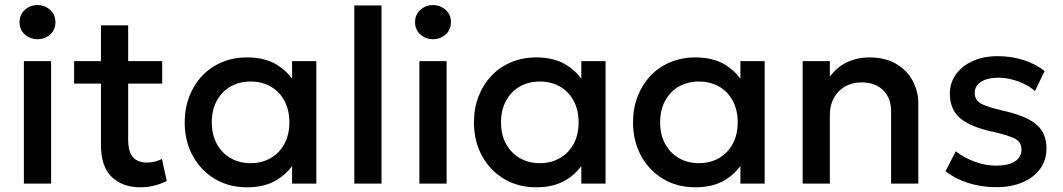

<svg xmlns="http://www.w3.org/2000/svg" viewBox="-20 -742 4297 776"><path d="M76.5 0V-495H186.5V0ZM131.5 -583.5Q102 -583.5 80.5 -602.5Q59 -621.5 59 -652.5Q59 -683 80.5 -702.2Q102 -721.5 131.5 -721.5Q161 -721.5 182.5 -702.2Q204 -683 204 -652.5Q204 -621.5 182.5 -602.5Q161 -583.5 131.5 -583.5Z M547.5 15Q475 15 431.5 -27Q388 -69 388 -155.5V-404H279.5V-495H388V-639.5H498V-495H635.5V-404H498V-179.5Q498 -127.5 517.8 -106.2Q537.5 -85 573.5 -85Q591 -85 606.5 -89Q622 -93 634.5 -99.5L654 -10.5Q632.5 0.5 604.8 7.8Q577 15 547.5 15Z M978.5 15Q904.5 15 847.8 -19.2Q791 -53.5 758.8 -112.8Q726.5 -172 726.5 -247.5Q726.5 -304 745 -352Q763.5 -400 797 -435.5Q830.5 -471 877 -490.5Q923.5 -510 978.5 -510Q1051.5 -510 1101 -479Q1137 -456.5 1160.5 -424V-495H1258.5V0H1160.5V-71Q1137 -38.5 1101 -16Q1051.5 15 978.5 15ZM993 -82.5Q1038 -82.5 1073.5 -102.8Q1109 -123 1129.2 -160Q1149.5 -197 1149.5 -247.5Q1149.5 -298 1129.2 -335.2Q1109 -372.5 1073.5 -392.5Q1038 -412.5 993 -412.5Q947.5 -412.5 912.2 -392.5Q877 -372.5 856.5 -335.2Q836 -298 836 -247.5Q836 -197 856.5 -160Q877 -123 912.2 -102.8Q947.5 -82.5 993 -82.5Z M1412 0V-720H1522V0Z M1675 0V-495H1785V0ZM1730 -583.5Q1700.5 -583.5 1679 -602.5Q1657.5 -621.5 1657.5 -652.5Q1657.5 -683 1679 -702.2Q1700.5 -721.5 1730 -721.5Q1759.5 -721.5 1781 -702.2Q1802.5 -683 1802.5 -652.5Q1802.5 -621.5 1781 -602.5Q1759.5 -583.5 1730 -583.5Z M2147.5 15Q2073.5 15 2016.8 -19.2Q1960 -53.5 1927.8 -112.8Q1895.5 -172 1895.5 -247.5Q1895.5 -304 1914 -352Q1932.5 -400 1966 -435.5Q1999.5 -471 2046 -490.5Q2092.5 -510 2147.5 -510Q2220.5 -510 2270 -479Q2306 -456.5 2329.5 -424V-495H2427.5V0H2329.5V-71Q2306 -38.5 2270 -16Q2220.5 15 2147.5 15ZM2162 -82.5Q2207 -82.5 2242.5 -102.8Q2278 -123 2298.2 -160Q2318.5 -197 2318.5 -247.5Q2318.5 -298 2298.2 -335.2Q2278 -372.5 2242.5 -392.5Q2207 -412.5 2162 -412.5Q2116.5 -412.5 2081.2 -392.5Q2046 -372.5 2025.5 -335.2Q2005 -298 2005 -247.5Q2005 -197 2025.5 -160Q2046 -123 2081.2 -102.8Q2116.5 -82.5 2162 -82.5Z M2790.5 15Q2716.5 15 2659.8 -19.2Q2603 -53.5 2570.8 -112.8Q2538.5 -172 2538.5 -247.5Q2538.5 -304 2557 -352Q2575.5 -400 2609 -435.5Q2642.5 -471 2689 -490.5Q2735.5 -510 2790.5 -510Q2863.5 -510 2913 -479Q2949 -456.5 2972.5 -424V-495H3070.5V0H2972.5V-71Q2949 -38.5 2913 -16Q2863.5 15 2790.5 15ZM2805 -82.5Q2850 -82.5 2885.5 -102.8Q2921 -123 2941.2 -160Q2961.5 -197 2961.5 -247.5Q2961.5 -298 2941.2 -335.2Q2921 -372.5 2885.5 -392.5Q2850 -412.5 2805 -412.5Q2759.5 -412.5 2724.2 -392.5Q2689 -372.5 2668.5 -335.2Q2648 -298 2648 -247.5Q2648 -197 2668.5 -160Q2689 -123 2724.2 -102.8Q2759.5 -82.5 2805 -82.5Z M3224 0V-495H3334V-432Q3365 -473.5 3406 -491.8Q3447 -510 3491 -510Q3559 -510 3603.5 -483Q3648 -456 3669.8 -413.5Q3691.5 -371 3691.5 -326V0H3581.5V-292Q3581.5 -345 3549.8 -377Q3518 -409 3461.5 -409Q3424.5 -409 3395.8 -392.5Q3367 -376 3350.5 -346.8Q3334 -317.5 3334 -278.5V0Z M4006.5 14.5Q3945 14.5 3891.5 -3Q3838 -20.5 3801.5 -50L3843 -130.5Q3877.5 -103.5 3920.8 -88Q3964 -72.5 4006 -72.5Q4054.5 -72.5 4081.5 -89.5Q4108.5 -106.5 4108.5 -137Q4108.5 -166 4085.2 -179.8Q4062 -193.5 3997 -208.5Q3903.5 -228 3861.2 -263.8Q3819 -299.5 3819 -363Q3819 -407.5 3843.8 -441.8Q3868.5 -476 3912 -495.5Q3955.5 -515 4012.5 -515Q4068 -515 4117 -499.2Q4166 -483.5 4202 -455L4163 -374Q4144.5 -390.5 4120 -402.5Q4095.5 -414.5 4068.2 -421.2Q4041 -428 4014 -428Q3972 -428 3945.8 -411.8Q3919.5 -395.5 3919.5 -367Q3919.5 -337.5 3944.5 -323.5Q3969.5 -309.5 4030.5 -295.5Q4126.5 -274.5 4168 -239.5Q4209.5 -204.5 4209.5 -142.5Q4209.5 -95 4184 -59.8Q4158.5 -24.5 4112.8 -5Q4067 14.5 4006.5 14.5Z"/></svg>

Font: Geologica EX
Style: Regular
Weight: 400
Designer: Sindre Bremnes, Frode Helland
Foundry: Monokrom Skriftforlag AS
Version: Version 1.010;gftools[0.9.28]